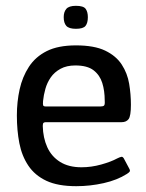

<svg xmlns="http://www.w3.org/2000/svg" viewBox="-20 -634 503 660"><path d="M38 -237Q38 -284 47.5 -327Q57 -370 79.5 -404.5Q102 -439 141 -458.5Q180 -478 241 -478Q304 -478 341.5 -460Q379 -442 398.5 -412Q418 -382 424 -346Q430 -310 430 -274Q430 -235 422 -224.5Q414 -214 398 -214H137Q133 -214 130 -212Q127 -210 127 -201Q128 -160 142.5 -128Q157 -96 186.5 -77.5Q216 -59 260 -59Q294 -59 328 -68.5Q362 -78 382 -89Q392 -94 397.5 -95Q403 -96 408 -85L424 -55Q428 -48 426 -44.5Q424 -41 416 -36Q383 -15 336.5 -4.5Q290 6 242 6Q179 6 139.5 -12.5Q100 -31 77.5 -64.5Q55 -98 46.5 -142Q38 -186 38 -237ZM340 -288Q340 -322 331.5 -349Q323 -376 301.5 -392.5Q280 -409 239 -409Q209 -409 188 -397.5Q167 -386 154.5 -368Q142 -350 136 -328.5Q130 -307 128 -287Q127 -275 128.5 -271.5Q130 -268 138 -268H325Q334 -268 337.5 -271Q341 -274 340 -288ZM282 -575Q282 -555 274 -545Q266 -535 241 -535Q217 -535 208 -545Q199 -555 199 -575Q199 -593 208 -603.5Q217 -614 241 -614Q267 -614 274.5 -603.5Q282 -593 282 -575Z"/></svg>

Font: Glory Medium
Style: Regular
Weight: 500
Designer: Robert Leuschke
Foundry: Robert Leuschke
Version: Version 1.011